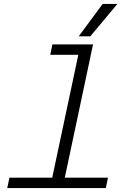

<svg xmlns="http://www.w3.org/2000/svg" viewBox="-20 -958 690 978"><path d="M28 -53H246L379 -679H236L247 -732H454L310 -53H530L519 0H17ZM503 -938H578L440 -773H381Z"/></svg>

Font: Azeret Mono Light
Style: Italic
Weight: 300
Italic angle: -12°
Designer: Martin Vácha
Foundry: Displaay
Version: Version 1.000; Glyphs 3.0.3, build 3074